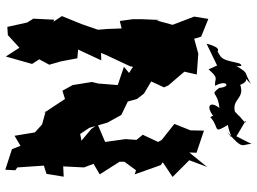

<svg xmlns="http://www.w3.org/2000/svg" viewBox="-146 -812 997 746"><g transform="rotate(90 353.0 -439.5)"><path d="M642 0 631 -8 624 -111 656 -121 667 -188 627 -186 631 -267 617 -304 658 -328 609 -405V-424L642 -469L658 -464L622 -565L611 -573L668 -611L603 -676L629 -745L573 -676L574 -704L488 -733L487 -681L462 -618L524 -569L532 -555L504 -495L524 -471L521 -428L532 -349L464 -320L482 -295L527 -257L501 -252L477 -288L457 -358L427 -412L375 -437L365 -473L344 -500L297 -528L320 -578L312 -595L259 -657L270 -705L189 -711L131 -695L123 -722L54 -750L45 -695L77 -611L60 -549L58 -561L55 -490V-457L62 -406L91 -413L93 -359L96 -321L75 -260L43 -181L65 -148L57 -151L53 -70L68 -46L85 31L117 29L166 -16L200 37L229 -65L211 -93L232 -132L219 -177L207 -241L173 -244L215 -334L186 -333L193 -350L238 -446L240 -457L264 -442L240 -422L311 -398L305 -322L299 -298L311 -223L333 -183L365 -193L420 -110L413 -118L464 -104L495 -76L508 3L547 -20L560 13L640 39ZM414 -853C363 -842 365 -892 310 -874C293 -920 269 -876 306 -915C246 -881 273 -914 228 -846C239 -846 243 -897 227 -871C212 -807 212 -802 182 -787C181 -780 168 -810 150 -743L235 -784L250 -751C287 -793 282 -774 314 -776C288 -823 319 -839 322 -792C352 -754 332 -786 400 -793C368 -752 399 -738 440 -777C413 -804 438 -746 437 -759C478 -795 502 -765 466 -826C494 -829 540 -856 492 -823C568 -887 539 -880 540 -918L510 -859L450 -895C476 -902 409 -855 434 -872Z"/></g></svg>

Font: Asimov Aggro
Style: Medium
Weight: 500
Designer: Google
Version: Version 2.000980; 2014